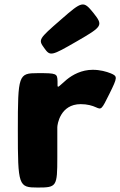

<svg xmlns="http://www.w3.org/2000/svg" viewBox="-20 -841 539 861"><path d="M178 -626C151 -663 153 -666 252 -752C350 -838 354 -838 399 -783C443 -727 441 -723 325 -656C209 -589 205 -588 178 -626ZM149 0C234 0 237 -4 237 -135V-270C237 -283 250 -374 342 -374C372 -374 395 -367 410 -360C435 -349 435 -348 471 -421C507 -494 508 -499 477 -512C457 -520 429 -528 396 -528C346 -528 306 -506 279 -484C234 -446 238 -440 238 -476C237 -512 234 -513 149 -513C63 -513 60 -506 60 -257C60 -7 63 0 149 0Z"/></svg>

Font: Hussar Print
Style: Bold
Weight: 700
Foundry: Cannot Into Space Fonts
Version: Version 2.00